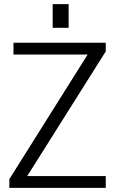

<svg xmlns="http://www.w3.org/2000/svg" viewBox="-20 -906 555 926"><path d="M25 -42 431 -688 459 -643H45V-700H490V-658L83 -12L53 -57H490V0H25ZM311 -886V-772H234V-886Z"/></svg>

Font: Pathway Extreme 28pt Light
Style: Regular
Weight: 300
Designer: Eduardo Rodriguez Tunni
Foundry: Eduardo Rodriguez Tunni
Version: Version 1.001;gftools[0.9.26]